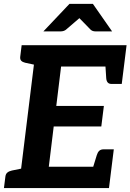

<svg xmlns="http://www.w3.org/2000/svg" viewBox="-26 -953 661 973"><path d="M68.9 0 158 -723.8H615.4L602 -615.8H283.6L259.2 -416.1H500.4L487.4 -312.2H246.2L221.3 -108H539.7L526.3 0ZM439.3 -84.8 464.6 -167.1Q468.9 -181.2 476.9 -188.7Q484.8 -196.2 499 -196.2H550.7L539.7 -108ZM507 -639.1 602 -615.8 591 -527.6H539.3Q526.2 -527.6 519.8 -535.1Q513.4 -542.6 512.3 -556.7ZM182.9 -723.8 157.3 -623.1 101.4 -635.1Q88.3 -638.2 81.6 -645.2Q74.9 -652.2 76.5 -665.7L83.7 -723.8ZM-6 0 1.3 -58.1Q2.9 -71.6 11.4 -78.6Q19.8 -85.6 34.1 -88.8L92.9 -100.8L93.2 0ZM193.9 -793.9 325.9 -933.3H444.8L542.1 -793.9H458Q442.6 -793.9 433.3 -802.6L376.3 -861L308.3 -802.6Q304.3 -799 296.8 -796.4Q289.3 -793.9 281.6 -793.9Z"/></svg>

Font: Aleo
Style: Italic
Weight: 400
Italic angle: -7°
Designer: Alessio Laiso
Foundry: Alessio Laiso
Version: Version 2.001;gftools[0.9.29]